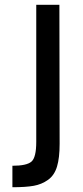

<svg xmlns="http://www.w3.org/2000/svg" viewBox="-20 -714 350 805"><path d="M229 -694Q229 -588 229.5 -403Q230 -218 230 -111Q230 -52 219 -15.5Q208 21 181.5 40Q155 59 121.5 65Q88 71 32 71V-19Q92 -19 112 -36.5Q132 -54 132 -119V-694Z"/></svg>

Font: TitilliumText22L Lt
Style: Medium
Weight: 500
Designer: Campivisivi
Foundry: Campivisivi
Version: 1.000